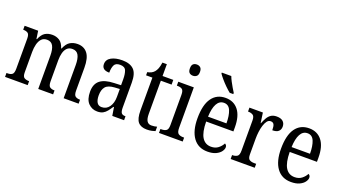

<svg xmlns="http://www.w3.org/2000/svg" viewBox="-61 -1319 3342 1881"><g transform="rotate(20 1609.5 -378.0)"><path d="M22 0V-41H35Q63 -41 80.5 -53.5Q98 -66 98 -113V-426Q98 -471 80 -483Q62 -495 33 -495H31V-536H172L184 -454H189Q211 -507 242.5 -526.5Q274 -546 319 -546Q360 -546 393 -525Q426 -504 443 -450H447Q470 -506 504 -526Q538 -546 582 -546Q648 -546 685 -499Q722 -452 722 -349V-113Q722 -66 740 -53.5Q758 -41 787 -41H789V0H633V-346Q633 -412 614 -447.5Q595 -483 550 -483Q515 -483 494.5 -462.5Q474 -442 465 -408Q456 -374 456 -334V-113Q456 -66 474 -53.5Q492 -41 520 -41H523V0H368V-346Q368 -412 349 -447.5Q330 -483 285 -483Q249 -483 228 -460.5Q207 -438 197.5 -401Q188 -364 188 -321V-108Q188 -64 207.5 -52.5Q227 -41 256 -41H258V0Z M985 10Q930 10 892 -29Q854 -68 854 -150Q854 -230 902 -268Q950 -306 1048 -309L1118 -312V-373Q1118 -429 1104.5 -463Q1091 -497 1042 -497Q995 -497 981 -466.5Q967 -436 967 -388Q889 -388 889 -450Q889 -497 933.5 -521.5Q978 -546 1048 -546Q1127 -546 1167.5 -507Q1208 -468 1208 -372V-113Q1208 -71 1219.5 -56Q1231 -41 1260 -41H1263V0H1140L1126 -87H1120Q1102 -59 1084.5 -37Q1067 -15 1044 -2.5Q1021 10 985 10ZM1011 -45Q1061 -45 1090 -86Q1119 -127 1119 -191V-273L1068 -270Q999 -266 972.5 -234.5Q946 -203 946 -144Q946 -98 961.5 -71.5Q977 -45 1011 -45Z M1502 10Q1440 10 1410.5 -24.5Q1381 -59 1381 -145V-487H1315V-520Q1337 -524 1354.5 -532.5Q1372 -541 1386 -557Q1399 -573 1408 -595.5Q1417 -618 1423 -659H1469V-536H1581V-487H1469V-143Q1469 -90 1484.5 -66.5Q1500 -43 1530 -43Q1547 -43 1561 -45Q1575 -47 1589 -51V-5Q1576 0 1553 5Q1530 10 1502 10Z M1747 -640Q1724 -640 1709.5 -653Q1695 -666 1695 -698Q1695 -731 1709.5 -744Q1724 -757 1747 -757Q1769 -757 1784.5 -744Q1800 -731 1800 -698Q1800 -666 1784.5 -653Q1769 -640 1747 -640ZM1627 0V-41H1638Q1668 -41 1687 -53Q1706 -65 1706 -110V-425Q1706 -470 1688.5 -482.5Q1671 -495 1641 -495H1633V-536H1795V-115Q1795 -67 1814 -54Q1833 -41 1864 -41H1874V0Z M2134 10Q2037 10 1984.5 -62Q1932 -134 1932 -264Q1932 -405 1982.5 -475.5Q2033 -546 2125 -546Q2210 -546 2258.5 -484.5Q2307 -423 2307 -305V-263H2023Q2024 -152 2056.5 -99.5Q2089 -47 2151 -47Q2195 -47 2224.5 -70Q2254 -93 2270 -124Q2278 -120 2284 -112Q2290 -104 2290 -90Q2290 -70 2273 -46.5Q2256 -23 2221.5 -6.5Q2187 10 2134 10ZM2216 -314Q2216 -395 2195.5 -445Q2175 -495 2126 -495Q2078 -495 2052.5 -448Q2027 -401 2024 -314ZM2144 -606Q2121 -624 2092 -652.5Q2063 -681 2038.5 -710Q2014 -739 2003 -756V-766H2102Q2110 -744 2124 -717Q2138 -690 2153.5 -664Q2169 -638 2181 -619V-606Z M2374 0V-41H2377Q2406 -41 2426 -53.5Q2446 -66 2446 -113V-427Q2446 -471 2426 -483Q2406 -495 2378 -495H2375V-536H2515L2530 -431H2533Q2545 -462 2560 -488.5Q2575 -515 2598 -530.5Q2621 -546 2657 -546Q2701 -546 2723 -526Q2745 -506 2745 -472Q2745 -441 2725 -422.5Q2705 -404 2661 -404Q2661 -445 2651.5 -463.5Q2642 -482 2617 -482Q2595 -482 2580 -462.5Q2565 -443 2555 -411Q2545 -379 2540.5 -342.5Q2536 -306 2536 -273V-108Q2536 -64 2555.5 -52.5Q2575 -41 2603 -41H2625V0Z M3005 10Q2908 10 2855.5 -62Q2803 -134 2803 -264Q2803 -405 2853.5 -475.5Q2904 -546 2996 -546Q3081 -546 3129.5 -484.5Q3178 -423 3178 -305V-263H2894Q2895 -152 2927.5 -99.5Q2960 -47 3022 -47Q3066 -47 3095.5 -70Q3125 -93 3141 -124Q3149 -120 3155 -112Q3161 -104 3161 -90Q3161 -70 3144 -46.5Q3127 -23 3092.5 -6.5Q3058 10 3005 10ZM3087 -314Q3087 -395 3066.5 -445Q3046 -495 2997 -495Q2949 -495 2923.5 -448Q2898 -401 2895 -314Z"/></g></svg>

Font: Noto Serif Thai Condensed
Style: Regular
Weight: 400
Width: 3
Designer: Monotype Design Team
Foundry: Monotype Imaging Inc.
Version: Version 2.002; ttfautohint (v1.8.4.7-5d5b)